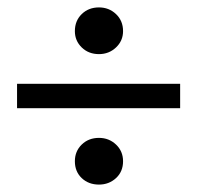

<svg xmlns="http://www.w3.org/2000/svg" viewBox="-20 -559 533 518"><path d="M247 -61Q219 -61 200.5 -78.5Q182 -96 182 -124Q182 -151 200.5 -169Q219 -187 247 -187Q274 -187 293 -169Q312 -151 312 -124Q312 -96 293 -78.5Q274 -61 247 -61ZM247 -413Q219 -413 200.5 -431Q182 -449 182 -475Q182 -503 200.5 -521Q219 -539 247 -539Q274 -539 293 -521Q312 -503 312 -475Q312 -449 293 -431Q274 -413 247 -413ZM466 -267H26V-333H466Z"/></svg>

Font: Lisu Bosa
Style: Bold
Weight: 700
Designer: David Morse, Annie Olsen, Victor Gaultney, Frank Grießhammer (Latin)
Foundry: SIL International
Version: Version 2.000